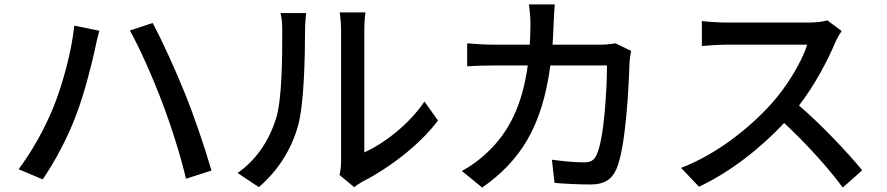

<svg xmlns="http://www.w3.org/2000/svg" viewBox="-20 -813 4010 868"><path d="M219 -322C184 -237 127 -131 64 -48L173 -2C227 -80 284 -188 320 -282C359 -380 395 -524 409 -589C413 -611 422 -649 429 -674L316 -697C303 -577 263 -430 219 -322ZM712 -353C753 -246 795 -114 821 -5L936 -42C909 -137 856 -293 817 -388C777 -489 711 -634 670 -709L567 -675C610 -600 673 -457 712 -353Z M1515 -22 1581 33C1589 27 1601 18 1619 8C1734 -50 1875 -155 1960 -268L1899 -354C1827 -248 1714 -163 1627 -124C1627 -167 1627 -607 1627 -677C1627 -718 1631 -751 1632 -757H1516C1516 -751 1522 -718 1522 -677C1522 -607 1522 -134 1522 -85C1522 -62 1519 -39 1515 -22ZM1054 -31 1150 33C1235 -39 1298 -137 1328 -247C1355 -347 1359 -560 1359 -674C1359 -709 1363 -746 1364 -754H1248C1254 -731 1256 -707 1256 -673C1256 -558 1256 -363 1227 -274C1198 -182 1141 -91 1054 -31Z M2833 -583 2763 -617C2743 -614 2720 -611 2694 -611H2478C2480 -642 2482 -675 2483 -709C2484 -733 2486 -770 2488 -793H2371C2375 -770 2378 -729 2378 -707C2378 -673 2377 -641 2375 -611H2214C2175 -611 2130 -614 2092 -617V-513C2130 -516 2177 -517 2214 -517H2366C2341 -336 2280 -215 2183 -124C2148 -90 2104 -59 2068 -40L2160 35C2332 -86 2431 -239 2468 -517H2724C2724 -409 2711 -183 2677 -113C2666 -88 2650 -79 2620 -79C2579 -79 2526 -84 2475 -91L2487 14C2538 18 2596 21 2650 21C2711 21 2745 -1 2766 -47C2810 -145 2823 -431 2826 -532C2827 -544 2830 -566 2833 -583Z M3785 -673 3720 -721C3703 -715 3670 -711 3633 -711C3593 -711 3307 -711 3262 -711C3231 -711 3173 -715 3153 -718V-605C3169 -606 3223 -611 3262 -611C3300 -611 3591 -611 3629 -611C3605 -533 3538 -423 3470 -347C3371 -236 3221 -116 3059 -54L3140 31C3283 -36 3418 -143 3525 -257C3624 -165 3724 -55 3790 35L3878 -43C3816 -119 3695 -248 3592 -336C3662 -426 3721 -538 3756 -621C3763 -638 3778 -663 3785 -673Z"/></svg>

Font: Noto Sans TC Medium
Style: Regular
Weight: 500
Designer: Ryoko NISHIZUKA 西塚涼子 (kana, bopomofo & ideographs); Paul D. Hunt (Latin, Greek & Cyrillic); Sandoll Communications 산돌커뮤니
Foundry: Adobe
Version: Version 2.004;hotconv 1.0.118;makeotfexe 2.5.65603